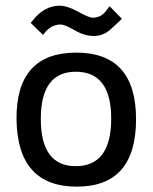

<svg xmlns="http://www.w3.org/2000/svg" viewBox="-20 -659 546 687"><path d="M144.5 -546.9 133.8 -534.2 89.8 -577.1 95.7 -584Q136.7 -637.7 192.4 -638.7Q220.7 -638.7 259.3 -617.2Q297.9 -595.7 312.5 -595.7Q341.8 -595.7 360.4 -621.1L372.1 -636.7L416 -591.8Q403.3 -579.1 376.5 -554.7Q349.6 -530.3 315.9 -530.3Q282.2 -530.3 247.1 -550.8Q211.9 -571.3 197.3 -571.3Q167 -571.3 144.5 -546.9ZM254.9 8.8Q42 8.8 39.1 -232.4Q37.1 -470.7 252.9 -470.7Q466.8 -470.7 466.8 -232.4Q466.8 8.8 254.9 8.8ZM251 -64.5Q377.9 -64.5 377.9 -234.4Q377.9 -402.3 251 -402.3Q126 -402.3 126 -233.4Q126 -64.5 251 -64.5Z"/></svg>

Font: BF_TEXT
Style: Regular
Weight: 400
Foundry: EA DICE
Version: Version 1.404